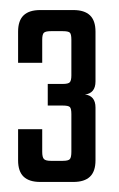

<svg xmlns="http://www.w3.org/2000/svg" viewBox="-20 -642 236 382"><path d="M64 -563V-517H16V-579Q16 -601 27 -611.5Q38 -622 60 -622H126Q148 -622 159 -611.5Q170 -601 170 -579V-480Q170 -468 164.5 -461.5Q159 -455 149 -454Q159 -453 164.5 -446.5Q170 -440 170 -428V-323Q170 -301 159 -290.5Q148 -280 126 -280H60Q38 -280 27 -290.5Q16 -301 16 -323V-385H64V-340Q64 -329 67.5 -325.5Q71 -322 81 -322H105Q116 -322 119 -325.5Q122 -329 122 -340V-415Q122 -426 119 -429Q116 -432 105 -432H75V-475H105Q116 -475 119 -478.5Q122 -482 122 -492V-563Q122 -574 119 -577Q116 -580 105 -580H81Q71 -580 67.5 -577Q64 -574 64 -563Z"/></svg>

Font: Teko Variable Light
Style: Regular
Weight: 300
Designer: Manushi Parikh, Jonny Pinhorn
Foundry: Indian Type Foundry
Version: Version 3.000